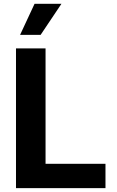

<svg xmlns="http://www.w3.org/2000/svg" viewBox="-20 -979 607 999"><path d="M84.5 -797.6H191.4L299.7 -959.2H159.8ZM63.2 0H528.8V-126.8H217V-727.3H63.2Z"/></svg>

Font: TID UI
Style: Bold
Weight: 700
Designer: The TID Project Authors
Foundry: Bakken & Bæck
Version: Version 1.001;hotconv 1.0.109;makeotfexe 2.5.65596